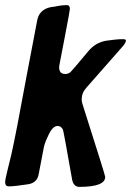

<svg xmlns="http://www.w3.org/2000/svg" viewBox="-39 -736 530 750"><path d="M271 -6Q249 -6 243 -33Q209 -226 207 -229Q200 -244 186 -244Q165 -244 147 -201Q134 -174 131 -154L112 -55Q106 -21 69 -16Q18 -8 -5 -8Q-18 -8 -19 -23Q-19 -35 -9 -74L5 -131Q23 -210 66 -445L107 -660Q118 -706 174 -710Q201 -716 222 -716Q234 -716 234 -701Q234 -695 214 -591Q194 -487 193.5 -484.5Q193 -482 192.5 -479.5Q192 -477 192 -473Q192 -447 216 -447Q227 -447 236 -454Q241 -458 306 -536Q334 -570 376 -577L408 -581Q424 -583 440 -583Q449 -583 450.5 -581.5Q452 -580 453 -579Q453 -568 437 -551L298 -393Q280 -373 280 -347Q280 -340 283 -330Q372 -51 372 -45Q372 -6 271 -6Z"/></svg>

Font: Bangerz
Style: Regular
Weight: 400
Designer: vernon adams
Foundry: Vernon Adams
Version: Version 2.10;February 7, 2025;FontCreator 13.0.0.2683 64-bit